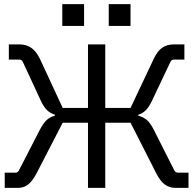

<svg xmlns="http://www.w3.org/2000/svg" viewBox="-20 -914 940 934"><path d="M54 -74Q67 -74 72 -85L174 -283Q191 -315 207 -330Q223 -345 247 -351V-356Q226 -362 210 -377Q194 -392 180 -421L91 -613Q86 -624 74 -624H23V-698H75Q108 -698 132.5 -681Q157 -664 175 -626L285 -389H408V-698H492V-389H615L727 -626Q745 -665 768.5 -681.5Q792 -698 825 -698H877V-624H826Q814 -624 809 -613L718 -421Q704 -392 688.5 -377Q673 -362 653 -356V-351Q677 -345 694.5 -330Q712 -315 728 -283L828 -85Q834 -74 846 -74H897V0H833Q804 0 781.5 -16.5Q759 -33 739 -73L615 -317H492V0H408V-317H285L159 -73Q138 -33 117 -16.5Q96 0 67 0H3V-74ZM615 -894V-788H509V-894ZM389 -894V-788H283V-894Z"/></svg>

Font: iA Writer Duo V
Style: Regular
Weight: 400
Designer: Mike Abbink, Paul van der Laan, Pieter van Rosmalen, Oliver Reichenstein
Foundry: Information Architects Inc.
Version: Version 2.000